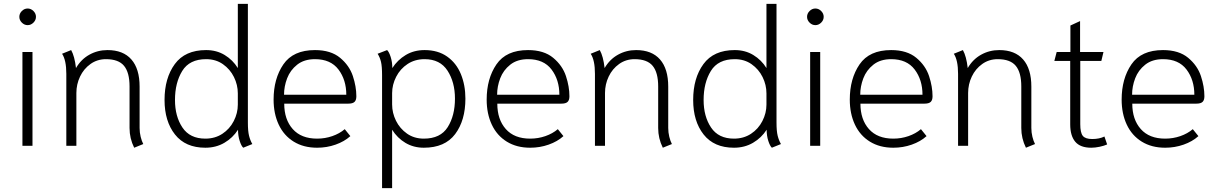

<svg xmlns="http://www.w3.org/2000/svg" viewBox="-20 -754 6304 993"><path d="M80 -667Q80 -684 93 -697Q106 -710 123 -710Q140 -710 153 -697Q166 -684 166 -667Q166 -650 153 -637Q140 -624 123 -624Q106 -624 93 -637Q80 -650 80 -667ZM96 -485H148V0H96Z M650 -92V-307Q650 -379 621.5 -413.5Q593 -448 528 -448Q483 -448 448 -423Q413 -398 394 -358Q375 -318 375 -273V0H323V-372Q323 -443 301 -476L348 -495Q366 -463 373 -402Q399 -447 442 -471Q485 -495 536 -495Q617 -495 659.5 -446.5Q702 -398 702 -306V-92Q702 -69 707.5 -46.5Q713 -24 721 -9L674 10Q650 -38 650 -92Z M1211 -83Q1184 -41 1140.5 -15.5Q1097 10 1042 10Q939 10 885 -58.5Q831 -127 831 -237Q831 -350 884 -422.5Q937 -495 1046 -495Q1100 -495 1142 -469.5Q1184 -444 1210 -402V-734H1262V-120Q1262 -76 1268 -52Q1274 -28 1285 -9L1238 10Q1228 1 1219.5 -25.5Q1211 -52 1211 -83ZM1210 -213V-271Q1210 -315 1190 -355.5Q1170 -396 1133 -422Q1096 -448 1046 -448Q960 -448 922.5 -387Q885 -326 885 -237Q885 -152 923.5 -94.5Q962 -37 1042 -37Q1092 -37 1130 -62Q1168 -87 1189 -128Q1210 -169 1210 -213Z M1395 -239Q1395 -347 1445.5 -421Q1496 -495 1609 -495Q1691 -495 1739 -455Q1787 -415 1805 -360.5Q1823 -306 1823 -256Q1823 -236 1813.5 -227Q1804 -218 1782 -218H1450Q1450 -136 1494 -86.5Q1538 -37 1620 -37Q1661 -37 1698.5 -50Q1736 -63 1763 -86L1792 -50Q1761 -22 1715.5 -6Q1670 10 1620 10Q1550 10 1499 -21.5Q1448 -53 1421.5 -109.5Q1395 -166 1395 -239ZM1771 -264Q1771 -341 1730.5 -394.5Q1690 -448 1609 -448Q1553 -448 1517 -419.5Q1481 -391 1465 -349Q1449 -307 1449 -264Z M1956 -365Q1956 -411 1950.5 -434Q1945 -457 1933 -476L1982 -495Q1992 -486 2000.5 -459.5Q2009 -433 2009 -402Q2036 -444 2078.5 -469.5Q2121 -495 2176 -495Q2245 -495 2292.5 -461.5Q2340 -428 2363.5 -371Q2387 -314 2387 -244Q2387 -131 2334 -60.5Q2281 10 2172 10Q2119 10 2077 -15Q2035 -40 2008 -83V219H1956ZM2333 -244Q2333 -329 2294.5 -388.5Q2256 -448 2176 -448Q2126 -448 2088 -423Q2050 -398 2029 -357Q2008 -316 2008 -272V-214Q2008 -170 2028 -129.5Q2048 -89 2085 -63Q2122 -37 2172 -37Q2258 -37 2295.5 -96.5Q2333 -156 2333 -244Z M2497 -239Q2497 -347 2547.5 -421Q2598 -495 2711 -495Q2793 -495 2841 -455Q2889 -415 2907 -360.5Q2925 -306 2925 -256Q2925 -236 2915.5 -227Q2906 -218 2884 -218H2552Q2552 -136 2596 -86.5Q2640 -37 2722 -37Q2763 -37 2800.5 -50Q2838 -63 2865 -86L2894 -50Q2863 -22 2817.5 -6Q2772 10 2722 10Q2652 10 2601 -21.5Q2550 -53 2523.5 -109.5Q2497 -166 2497 -239ZM2873 -264Q2873 -341 2832.5 -394.5Q2792 -448 2711 -448Q2655 -448 2619 -419.5Q2583 -391 2567 -349Q2551 -307 2551 -264Z M3384 -92V-307Q3384 -379 3355.5 -413.5Q3327 -448 3262 -448Q3217 -448 3182 -423Q3147 -398 3128 -358Q3109 -318 3109 -273V0H3057V-372Q3057 -443 3035 -476L3082 -495Q3100 -463 3107 -402Q3133 -447 3176 -471Q3219 -495 3270 -495Q3351 -495 3393.5 -446.5Q3436 -398 3436 -306V-92Q3436 -69 3441.5 -46.5Q3447 -24 3455 -9L3408 10Q3384 -38 3384 -92Z M3945 -83Q3918 -41 3874.5 -15.5Q3831 10 3776 10Q3673 10 3619 -58.5Q3565 -127 3565 -237Q3565 -350 3618 -422.5Q3671 -495 3780 -495Q3834 -495 3876 -469.5Q3918 -444 3944 -402V-734H3996V-120Q3996 -76 4002 -52Q4008 -28 4019 -9L3972 10Q3962 1 3953.5 -25.5Q3945 -52 3945 -83ZM3944 -213V-271Q3944 -315 3924 -355.5Q3904 -396 3867 -422Q3830 -448 3780 -448Q3694 -448 3656.5 -387Q3619 -326 3619 -237Q3619 -152 3657.5 -94.5Q3696 -37 3776 -37Q3826 -37 3864 -62Q3902 -87 3923 -128Q3944 -169 3944 -213Z M4154 -667Q4154 -684 4167 -697Q4180 -710 4197 -710Q4214 -710 4227 -697Q4240 -684 4240 -667Q4240 -650 4227 -637Q4214 -624 4197 -624Q4180 -624 4167 -637Q4154 -650 4154 -667ZM4170 -485H4222V0H4170Z M4375 -239Q4375 -347 4425.5 -421Q4476 -495 4589 -495Q4671 -495 4719 -455Q4767 -415 4785 -360.5Q4803 -306 4803 -256Q4803 -236 4793.5 -227Q4784 -218 4762 -218H4430Q4430 -136 4474 -86.5Q4518 -37 4600 -37Q4641 -37 4678.5 -50Q4716 -63 4743 -86L4772 -50Q4741 -22 4695.5 -6Q4650 10 4600 10Q4530 10 4479 -21.5Q4428 -53 4401.5 -109.5Q4375 -166 4375 -239ZM4751 -264Q4751 -341 4710.5 -394.5Q4670 -448 4589 -448Q4533 -448 4497 -419.5Q4461 -391 4445 -349Q4429 -307 4429 -264Z M5262 -92V-307Q5262 -379 5233.5 -413.5Q5205 -448 5140 -448Q5095 -448 5060 -423Q5025 -398 5006 -358Q4987 -318 4987 -273V0H4935V-372Q4935 -443 4913 -476L4960 -495Q4978 -463 4985 -402Q5011 -447 5054 -471Q5097 -495 5148 -495Q5229 -495 5271.5 -446.5Q5314 -398 5314 -306V-92Q5314 -69 5319.5 -46.5Q5325 -24 5333 -9L5286 10Q5262 -38 5262 -92Z M5515 -111V-439H5433L5445 -485H5516V-622L5566 -645V-485H5687L5676 -439H5567V-112Q5567 -68 5580 -51.5Q5593 -35 5629 -35Q5666 -35 5692 -48L5706 -7Q5691 0 5667.5 5Q5644 10 5624 10Q5567 10 5541 -21Q5515 -52 5515 -111Z M5781 -239Q5781 -347 5831.5 -421Q5882 -495 5995 -495Q6077 -495 6125 -455Q6173 -415 6191 -360.5Q6209 -306 6209 -256Q6209 -236 6199.5 -227Q6190 -218 6168 -218H5836Q5836 -136 5880 -86.5Q5924 -37 6006 -37Q6047 -37 6084.5 -50Q6122 -63 6149 -86L6178 -50Q6147 -22 6101.5 -6Q6056 10 6006 10Q5936 10 5885 -21.5Q5834 -53 5807.5 -109.5Q5781 -166 5781 -239ZM6157 -264Q6157 -341 6116.5 -394.5Q6076 -448 5995 -448Q5939 -448 5903 -419.5Q5867 -391 5851 -349Q5835 -307 5835 -264Z"/></svg>

Font: Niramit ExtraLight
Style: Regular
Weight: 200
Designer: Katatrad Aksorn Co.,Ltd.
Foundry: Cadson Demak Co.,Ltd.
Version: Version 1.000; ttfautohint (v1.6)